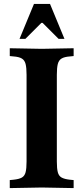

<svg xmlns="http://www.w3.org/2000/svg" viewBox="-20 -960 427 983"><path d="M30 3V-38L50 -40Q78 -43 92 -51Q106 -59 111 -78Q116 -97 116 -133V-577Q116 -613 111 -632.5Q106 -652 91.5 -660.5Q77 -669 50 -671L30 -673V-713L194 -710L357 -713V-673L337 -671Q310 -669 295.5 -660.5Q281 -652 276 -632.5Q271 -613 271 -577V-133Q271 -97 276 -78Q281 -59 295.5 -51Q310 -43 337 -40L357 -38V3L194 0ZM80 -761 154 -940H236L310 -761H280L198 -843H192L110 -761Z"/></svg>

Font: Baskervville SC
Style: Regular
Weight: 400
Designer: Alexis Faudot, Rémi Forte, Morgane Pierson, Rafael Ribas, Tanguy Vanlaeys, Rosalie Wagner, Thomas Huot-Marchand
Foundry: ANRT
Version: Version 1.100